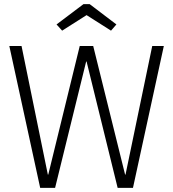

<svg xmlns="http://www.w3.org/2000/svg" viewBox="-20 -907 836 927"><path d="M584 -64H586L715 -685H771L622 0H548L398 -610H396L246 0H174L25 -685H84L211 -64H213L365 -685H430ZM280 -759 253 -789 383 -887H413L542 -789L516 -759L398 -834Z"/></svg>

Font: Jldddboxgfspflltxgxzjzlszac
Style: Regular
Weight: 300
Designer: Carrois Corporate & Edenspiekermann
Foundry: Carrois Corporate GbR & Edenspiekermann AG
Version: Version 2.001